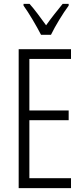

<svg xmlns="http://www.w3.org/2000/svg" viewBox="-20 -967 432 987"><path d="M345 0H76V-714H345V-664H131V-399H333V-349H131V-51H345ZM191 -788Q173 -823 147.5 -866Q122 -909 101 -938V-947H132Q151 -926 173.5 -896Q196 -866 217 -837Q239 -868 258 -892Q277 -916 302 -947H333V-938Q310 -907 284.5 -865Q259 -823 242 -788Z"/></svg>

Font: Noto Sans Gurmukhi ExtraCondensed Light
Style: Regular
Weight: 300
Width: 2
Designer: Jelle Bosma - Monotype Design Team
Foundry: Monotype Imaging Inc.
Version: Version 2.004; ttfautohint (v1.8.4.7-5d5b)